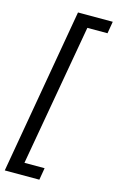

<svg xmlns="http://www.w3.org/2000/svg" viewBox="-150 -789 613 1003"><g transform="rotate(15 157.0 -287.0)"><path d="M-15 161 141 -735H329L318 -670H209L74 96H183L172 161Z"/></g></svg>

Font: Archivo VF Beta
Style: Italic
Weight: 400
Italic angle: -10°
Designer: Hector Gatti
Foundry: Omnibus-Type
Version: Version 1.002